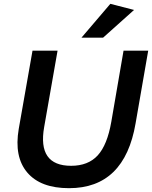

<svg xmlns="http://www.w3.org/2000/svg" viewBox="-20 -975 795 1004"><path d="M626 -710H755L689 -330Q631 9 341 9Q192 9 122.5 -73Q53 -155 78 -301L150 -710H281L211 -311Q175 -108 352 -108Q441 -108 491 -162.5Q541 -217 562 -338ZM406 -778 557 -955 681 -923 519 -778Z"/></svg>

Font: Livvic SemiBold
Style: Italic
Weight: 600
Italic angle: -10°
Designer: Jacques Le Bailly, Baron von Fonthausen
Version: Version 1.001; ttfautohint (v1.8.2)